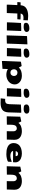

<svg xmlns="http://www.w3.org/2000/svg" viewBox="2801 -3625 1043 6685"><g transform="rotate(90 3322.5 -282.5)"><path d="M449.7 -364.7Q436.5 -79.1 436.5 -60.5L435.1 2L188 3.9Q165.5 3.9 143.6 2.4L141.6 -41Q143.1 -124 157.2 -363.8H88.9Q60.1 -363.8 50.8 -366.2Q52.7 -417.5 61.5 -479H163.6Q171.9 -675.3 391.6 -726.1Q459 -741.7 535.2 -741.7Q611.3 -741.7 688.5 -731.4Q688.5 -653.8 682.6 -574.2Q641.6 -580.1 605 -580.1Q568.4 -580.1 538.3 -573Q508.3 -565.9 491 -551.3Q473.6 -536.6 465.1 -520.3Q456.5 -503.9 450.2 -479H569.3Q622.6 -479 659.2 -474.1Q659.2 -425.3 649.9 -364.7Z M1040 -0.5Q831.5 2.4 756.8 -2Q756.8 -31.2 766.1 -239.3Q775.4 -447.3 780.3 -493.2Q898.9 -501 968 -501Q1037.1 -501 1060.5 -499.5ZM978 -783.7Q1037.1 -783.7 1065.2 -755.6Q1093.3 -727.5 1093.3 -688Q1093.3 -648.4 1061.5 -624Q1011.2 -585 915 -585Q818.8 -585 796.1 -608.4Q773.4 -631.8 773.4 -668.9Q772.9 -706.1 800.3 -732.9Q852.1 -783.7 978 -783.7Z M1236.3 -702.1 1524.9 -715.8Q1517.1 -552.7 1509 -320.1Q1501 -87.4 1497.6 0.5L1212.4 8.3L1227.1 -453.1Q1236.3 -674.3 1236.3 -702.1Z M1936.5 -0.5Q1728 2.4 1653.3 -2Q1653.3 -31.2 1662.6 -239.3Q1671.9 -447.3 1676.8 -493.2Q1795.4 -501 1864.5 -501Q1933.6 -501 1957 -499.5ZM1874.5 -783.7Q1933.6 -783.7 1961.7 -755.6Q1989.7 -727.5 1989.7 -688Q1989.7 -648.4 1958 -624Q1907.7 -585 1811.5 -585Q1715.3 -585 1692.6 -608.4Q1669.9 -631.8 1669.9 -668.9Q1669.4 -706.1 1696.8 -732.9Q1748.5 -783.7 1874.5 -783.7Z M2508.3 -368.2Q2471.2 -368.2 2443.8 -349.6Q2392.1 -314.5 2392.1 -245.6Q2392.1 -196.3 2421.9 -160.2Q2451.7 -124 2506.6 -124Q2561.5 -124 2593.8 -161.1Q2626 -198.2 2626 -247.8Q2626 -297.4 2595 -332.8Q2564 -368.2 2508.3 -368.2ZM2377 151.9Q2172.9 172.4 2108.9 172.4H2104Q2102.5 115.2 2102.5 113.3L2127 -485.4Q2136.7 -492.7 2166.5 -497.1L2279.8 -514.2L2332.5 -417Q2419.4 -522.5 2621.6 -522.5Q2705.1 -522.5 2773.4 -490.2Q2841.8 -458 2880.9 -400.9Q2919.9 -343.8 2919.9 -276.6Q2919.9 -209.5 2892.3 -154.3Q2864.7 -99.1 2818.6 -61.8Q2772.5 -24.4 2711.7 -3.2Q2650.9 18.1 2589.4 18.1Q2467.3 18.1 2383.8 -35.2V-31.7Q2383.8 -31.2 2380.4 37.1Q2377 105.5 2377 151.9Z M3334 -0.5Q3125.5 2.4 3050.8 -2Q3050.8 -31.2 3060.1 -239.3Q3069.3 -447.3 3074.2 -493.2Q3192.9 -501 3262 -501Q3331.1 -501 3354.5 -499.5ZM3272 -783.7Q3331.1 -783.7 3359.1 -755.6Q3387.2 -727.5 3387.2 -688Q3387.2 -648.4 3355.5 -624Q3305.2 -585 3209 -585Q3112.8 -585 3090.1 -608.4Q3067.4 -631.8 3067.4 -668.9Q3066.9 -706.1 3094.2 -732.9Q3146 -783.7 3272 -783.7Z M3404.3 214.4 3421.4 58.1Q3458.5 60.1 3481.9 60.1Q3534.2 60.1 3568.4 32.7Q3602.5 5.4 3607.4 -89.8Q3616.2 -263.7 3620.6 -488.3Q3790 -501 3841.1 -501Q3892.1 -501 3906.2 -499.5L3892.1 -50.3Q3884.3 98.6 3801.3 158.7Q3718.3 218.8 3565.4 218.8Q3477.1 218.8 3404.3 214.4ZM3936 -688.5Q3936 -654.3 3911.6 -629.9Q3865.7 -585 3774.4 -585Q3683.1 -585 3649.7 -608.6Q3616.2 -632.3 3616.2 -690.9Q3616.2 -725.1 3656.7 -754.6Q3697.3 -784.2 3795.4 -784.2Q3936 -784.2 3936 -688.5Z M4523.9 -312.5Q4496.1 -346.2 4459 -346.2Q4363.8 -346.2 4338.9 -264.6Q4323.7 -215.3 4323.7 -147.9L4321.3 0L4029.8 4.9Q4030.3 -46.9 4043.5 -467.8L4207 -502.4L4259.3 -401.9Q4302.2 -464.8 4379.2 -493.7Q4456.1 -522.5 4543.5 -522.5Q4661.1 -522.5 4740.2 -475.1Q4847.7 -410.6 4848.1 -263.7Q4848.1 -244.1 4844.7 -158.9Q4841.3 -73.7 4839.4 1.5L4548.3 3.4L4551.3 -229Q4551.3 -279.3 4523.9 -312.5Z M5417.5 -305.7Q5417 -351.6 5396.2 -370.6Q5375.5 -389.6 5335.7 -389.6Q5295.9 -389.6 5271.5 -366Q5247.1 -342.3 5241.2 -306.6ZM5042 -434.1Q5141.1 -522.5 5329.1 -522.5Q5418.5 -522.5 5499 -488.3Q5579.6 -453.1 5613.8 -382.8Q5633.3 -343.3 5633.3 -295.4L5627.4 -214.8L5231.4 -216.8Q5243.2 -172.4 5288.3 -147Q5333.5 -121.6 5411.6 -121.6Q5489.7 -121.6 5591.8 -164.1H5618.2L5608.9 -40Q5578.6 -17.1 5501 0.2Q5423.3 17.6 5350.3 17.6Q5277.3 17.6 5226.6 10.7Q5175.8 3.9 5126 -13.9Q5076.2 -31.7 5040.8 -59.3Q5005.4 -86.9 4983.4 -131.1Q4961.4 -175.3 4961.4 -237.1Q4961.4 -298.8 4983.9 -350.6Q5006.3 -402.3 5042 -434.1Z M6262.7 -312.5Q6234.9 -346.2 6197.8 -346.2Q6102.5 -346.2 6077.6 -264.6Q6062.5 -215.3 6062.5 -147.9L6060.1 0L5768.6 4.9Q5769 -46.9 5782.2 -467.8L5945.8 -502.4L5998 -401.9Q6041 -464.8 6117.9 -493.7Q6194.8 -522.5 6282.2 -522.5Q6399.9 -522.5 6479 -475.1Q6586.4 -410.6 6586.9 -263.7Q6586.9 -244.1 6583.5 -158.9Q6580.1 -73.7 6578.1 1.5L6287.1 3.4L6290 -229Q6290 -279.3 6262.7 -312.5Z"/></g></svg>

Font: Seymour One
Style: Book
Weight: 400
Designer: vernon adams
Foundry: vernon adams
Version: Version 1.000; ttfautohint (v0.93) -l 8 -r 50 -G 200 -x 0 -w